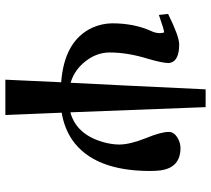

<svg xmlns="http://www.w3.org/2000/svg" viewBox="-56 -522 798 727"><g transform="rotate(90 343.5 -159.0)"><path d="M318.8 -538.1H386.2L405.8 -25.9Q488.8 -48.3 518.1 -148.4Q527.8 -182.1 527.8 -211.9Q527.3 -252 503.9 -311Q480 -368.7 480 -398.9Q480 -421.4 510.3 -436Q525.9 -442.9 541 -442.9Q614.7 -442.9 625.5 -368.2Q627.9 -350.6 627.9 -328.1Q627.9 -114.7 509.8 -32.7Q464.8 -2.4 407.2 6.8Q408.7 38.1 411.1 102.1Q414.6 182.1 416 220.2H282.2L292 8.8Q134.8 -2.9 85.4 -108.9Q69.3 -145 68.8 -184.1Q68.8 -267.6 98.1 -332Q106 -348.6 106 -365.2Q105.5 -379.9 102.1 -380.9Q93.3 -380.9 39.1 -361.8L38.1 -361.3L37.1 -360.8L33.2 -396Q117.2 -437.5 147.9 -438Q210.4 -438 218.3 -404.3Q218.8 -400.4 219.2 -397.9Q218.8 -373 203.1 -319.8Q179.2 -242.7 179.2 -174.8Q179.2 -119.6 221.2 -72.8Q252 -39.1 293.9 -26.9Q301.3 -165.5 318.8 -538.1Z"/></g></svg>

Font: Linux Libertine O
Style: Bold
Weight: 700
Designer: Philipp H. Poll
Foundry: Philipp H. Poll
Version: Version 5.0.0